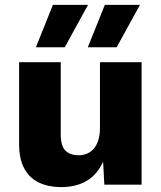

<svg xmlns="http://www.w3.org/2000/svg" viewBox="-20 -754 659 784"><path d="M229.6 10Q179.2 10 140.6 -7.7Q102 -25.4 80 -64.4Q58 -103.4 58 -166V-500H228V-206.2Q228 -158.4 246.9 -139.2Q265.8 -120 301.2 -120Q319 -120 334.9 -126.5Q350.8 -133 362.7 -146.6Q374.6 -160.2 381.4 -181.7Q388.2 -203.2 388.2 -232.2V-500H558.2V0H406L401 -94Q377.4 -41.2 334.1 -15.6Q290.8 10 229.6 10ZM338.6 -561 408 -734H551.4L456.4 -561ZM126.6 -561 196 -734H339.4L244.4 -561Z"/></svg>

Font: Work Sans
Style: Regular
Weight: 400
Designer: Wei Huang
Foundry: Wei Huang
Version: Version 2.006; ttfautohint (v1.8.1.43-b0c9)